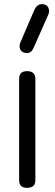

<svg xmlns="http://www.w3.org/2000/svg" viewBox="-20 -903 262 923"><path d="M150 -524C150 -549 136 -561 110 -561C85 -561 72 -549 72 -524V-36C72 -12 85 0 110 0C136 0 150 -12 150 -36ZM214 -837C215 -840 216 -844 216 -847C216 -870 205 -883 181 -883C163 -883 152 -870 145 -855L78 -699C76 -695 74 -685 74 -682C74 -663 85 -648 111 -648C131 -648 139 -667 146 -683Z"/></svg>

Font: Numismatica Pro
Style: Regular
Weight: 400
Designer: Chris Hopkins
Foundry: Edward C. D. Hopkins
Version: Version 2.19D